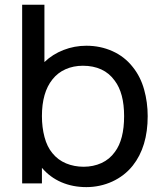

<svg xmlns="http://www.w3.org/2000/svg" viewBox="-20 -770 682 806"><path d="M600 -282.5Q600 -154 537.5 -75Q520 -53 498.2 -36.2Q476.5 -19.5 451.5 -8Q426.5 3.5 398.8 9.5Q371 15.5 342.5 15.5Q285 15.5 237.2 -5.2Q189.5 -26 156 -65.5V0H73V-750H166.5V-509.5Q201 -542.5 246.8 -560.2Q292.5 -578 342.5 -578Q401.5 -578 452.2 -555.2Q503 -532.5 537.5 -488.5Q570 -448 585 -394.2Q600 -340.5 600 -282.5ZM501 -282.5Q501 -379.5 461.5 -431.5Q439 -463 405.2 -478.5Q371.5 -494 328 -494Q288.5 -494 255.5 -479.5Q222.5 -465 200 -436.5Q156 -381.5 156 -282.5Q156 -235.5 166.8 -194.8Q177.5 -154 200 -127Q223 -98.5 257.2 -84.2Q291.5 -70 331 -70Q371.5 -70 405.8 -85.5Q440 -101 462.5 -132.5Q501 -184 501 -282.5Z"/></svg>

Font: Russisch Sans Medium
Style: Regular
Weight: 500
Width: 4
Designer: Michael Sharanda (font) & Cristiano Sobral (main changes)
Foundry: Michael Sharanda
Version: Version 2.00;September 8, 2020;FontCreator 13.0.0.2681 64-bi